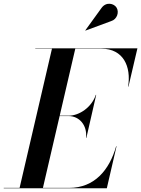

<svg xmlns="http://www.w3.org/2000/svg" viewBox="-66 -1009 756 1029"><path d="M530 -896C561.5 -905.5 574 -944 558.5 -968.5C545 -990.5 503.5 -1001 478.5 -967L391 -846L392 -845ZM302 -387C359 -387 402.5 -337.5 395 -270.5H397L449.5 -500.5H447.5C425 -433.5 359 -389 302 -389H254L337.5 -748H478C595 -748 638 -652 620.5 -545H622.5L670.5 -750H123V-748H212.5L39 -2H-46V0H506.5L558.5 -225H556.5C520 -98 441 -2 304 -2H164L253.5 -387Z"/></svg>

Font: Bodoni* 96pt Medium
Style: Italic
Weight: 500
Italic angle: -13°
Version: Version 2.3